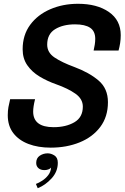

<svg xmlns="http://www.w3.org/2000/svg" viewBox="-20 -768 657 1013"><path d="M247.5 11Q181 11 130 -8.5Q79 -28 50 -66Q21 -104 21 -160Q21 -184 24.5 -203Q28 -222 33.5 -244.5H165Q155 -205 155 -179.5Q155 -97 263 -97Q328 -97 372.5 -123Q417 -149 417 -205.5Q417 -246 378.2 -273.5Q339.5 -301 276 -323.5Q229 -340 188.8 -364.2Q148.5 -388.5 124 -423.8Q99.5 -459 99.5 -508Q99.5 -583 139 -636.8Q178.5 -690.5 245 -719.2Q311.5 -748 391.5 -748Q492 -748 554.5 -704.8Q617 -661.5 617 -582.5Q617 -561 613.8 -540.2Q610.5 -519.5 605.5 -501.5H474Q477.5 -517 480 -532.5Q482.5 -548 482.5 -563Q482.5 -603.5 455.5 -621.5Q428.5 -639.5 376 -639.5Q312.5 -639.5 270.8 -614Q229 -588.5 229 -532.5Q229 -490.5 268 -464.5Q307 -438.5 371 -415Q450.5 -385.5 500 -343.2Q549.5 -301 549.5 -229Q549.5 -152 509 -98.2Q468.5 -44.5 400 -16.8Q331.5 11 247.5 11ZM214.5 129.5Q194.5 129.5 182.8 119.2Q171 109 171 91.5Q171 66 189.8 53.5Q208.5 41 231.5 41Q249.5 41 267.2 52.2Q285 63.5 285 91Q285 137.5 252.2 173.2Q219.5 209 179 225L169.5 202.5Q184.5 197 202.8 185.2Q221 173.5 234.5 156Q248 138.5 249.5 116Q245.5 122 235.5 125.8Q225.5 129.5 214.5 129.5Z"/></svg>

Font: Epilogue SemiBold
Style: Italic
Weight: 600
Italic angle: -12°
Designer: Tyler Finck
Foundry: Etcetera Type Co
Version: Version 2.111; ttfautohint (v1.8.3)